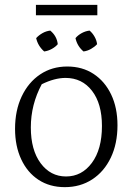

<svg xmlns="http://www.w3.org/2000/svg" viewBox="-20 -763 546 791"><path d="M247 8Q185 8 139 -22Q93 -52 67.5 -106.5Q42 -161 42 -232Q42 -308 69.5 -366Q97 -424 145.5 -456.5Q194 -489 257 -489Q319 -489 365.5 -458.5Q412 -428 438 -373.5Q464 -319 464 -247Q464 -171 436.5 -113.5Q409 -56 360 -24Q311 8 247 8ZM252 -36Q317 -36 358.5 -92Q400 -148 400 -244Q400 -336 359 -389Q318 -442 250 -442Q205 -442 152 -416Q107 -332 107 -238Q107 -145 147.5 -90.5Q188 -36 252 -36ZM128 -700V-743H381V-700ZM187 -637Q214 -615 218 -581Q209 -570 193.5 -561.5Q178 -553 162 -551Q136 -574 129 -606Q140 -618 155 -626.5Q170 -635 187 -637ZM349 -637Q361 -627 369.5 -612Q378 -597 380 -581Q370 -570 355 -561.5Q340 -553 324 -551Q298 -573 291 -606Q301 -618 316.5 -626.5Q332 -635 349 -637Z"/></svg>

Font: Piazzolla Light
Style: Regular
Weight: 300
Designer: Juan Pablo del Peral
Foundry: Huerta Tipografica
Version: Version 1.330